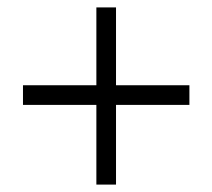

<svg xmlns="http://www.w3.org/2000/svg" viewBox="-20 -600 573 518"><path d="M42 -370H240V-580H293V-370H491V-317H293V-102H240V-317H42Z"/></svg>

Font: PTSerif
Style: Regular
Weight: 400
Designer: A.Korolkova, O.Umpeleva, V.Yefimov
Foundry: ParaType Ltd
Version: Version 1.000W OFL; ttfautohint (v1.2) -l 8 -r 50 -G 200 -x 